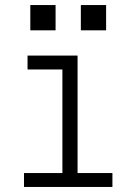

<svg xmlns="http://www.w3.org/2000/svg" viewBox="-20 -740 540 760"><path d="M75 0V-55H227V-465H89V-520H287V-55H425V0ZM400 -620H300V-720H400ZM100 -620V-720H200V-620Z"/></svg>

Font: Iosevka SS04 Light
Style: Regular
Weight: 300
Monospace: yes
Designer: Belleve Invis
Foundry: Belleve Invis
Version: Version 19.0.0; ttfautohint (v1.8.4)